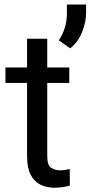

<svg xmlns="http://www.w3.org/2000/svg" viewBox="-20 -830 405 859"><path d="M290 -528.3V-459H191.4V-130.9Q191.4 -90.3 209.2 -79.1Q227.1 -67.9 249.5 -67.9Q260.7 -67.9 273.2 -70.1Q285.6 -72.3 292 -73.7L292.5 0Q281.7 3.4 264.4 6.6Q247.1 9.8 222.7 9.8Q189.5 9.8 161.6 -3.4Q133.8 -16.6 117.4 -47.6Q101.1 -78.6 101.1 -131.3V-459H4.4V-528.3H101.1V-656.7H191.4V-528.3ZM365.2 -809.6V-771Q365.2 -732.4 347.9 -688Q330.6 -643.6 294.4 -613.8L243.2 -649.4Q261.2 -677.2 270.3 -706.5Q279.3 -735.8 279.3 -770V-809.6Z"/></svg>

Font: Vazirmatn RD FD
Style: Regular
Weight: 400
Designer: Saber Rastikerdar
Foundry: Saber Rastikerdar
Version: Version 33.003